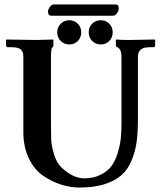

<svg xmlns="http://www.w3.org/2000/svg" viewBox="-20 -823 718 855"><path d="M207 -568.8V-268.1Q207 -224.1 208 -200Q209 -175.8 220 -137.9Q231 -100.1 252.9 -78.1Q303.7 -29.3 355 -28.8Q397 -28.8 428.5 -44.9Q460 -61 477.1 -84.5Q494.1 -107.9 504.6 -143.1Q515.1 -178.2 518.1 -208.5Q521 -238.8 521 -275.9V-568.8Q521 -589.8 514.4 -601.3Q507.8 -612.8 501 -612.8Q496.1 -612.8 496.1 -626V-645L498 -647Q518.1 -645 557.1 -645L668.9 -647L670.9 -645V-621.1Q670.9 -613.3 663.1 -612.8H648.9Q619.1 -612.8 606.7 -602.3Q594.2 -591.8 594.2 -568.8V-293Q594.2 -234.9 588.6 -192.4Q583 -149.9 566.4 -109.4Q549.8 -68.8 521.5 -43.5Q493.2 -18.1 446 -2.9Q398.9 12.2 334 12.2Q293.9 12.2 253.4 -0.5Q212.9 -13.2 173.3 -39.6Q133.8 -65.9 108.9 -116.9Q84 -168 84 -234.9V-568.8Q84 -593.8 72 -603.3Q60.1 -612.8 29.8 -612.8H16.1Q7.3 -612.8 6.8 -621.1V-645L8.8 -647Q106 -645 146 -645L215.8 -647L217.8 -645V-627.9Q217.8 -612.8 214.8 -612.8Q207 -612.8 207 -568.8ZM289.1 -732.9Q311 -732.9 326.4 -717.5Q341.8 -702.1 341.8 -679Q341.8 -655.8 326.4 -640.4Q311 -625 289.1 -625Q266.1 -625 250.5 -640.4Q234.9 -655.8 234.9 -679Q234.9 -702.1 250.5 -717.5Q266.1 -732.9 289.1 -732.9ZM429.2 -732.9Q451.2 -732.9 466.6 -717.5Q481.9 -702.1 481.9 -679Q481.9 -655.8 466.6 -640.4Q451.2 -625 429.2 -625Q406.2 -625 390.6 -640.4Q375 -655.8 375 -679Q375 -702.1 390.4 -717.5Q405.8 -732.9 429.2 -732.9ZM482.9 -752.9H209Q193.8 -752.9 193.8 -771Q193.8 -780.8 201.9 -792Q210 -803.2 219.2 -803.2H495.1Q509.3 -803.2 508.8 -786.1Q508.8 -774.9 500.7 -763.9Q492.7 -752.9 482.9 -752.9Z"/></svg>

Font: Linux Libertine
Style: Semibold
Weight: 600
Designer: Philipp H. Poll
Foundry: Philipp H. Poll
Version: Version 5.1.2 ; ttfautohint (v0.9)